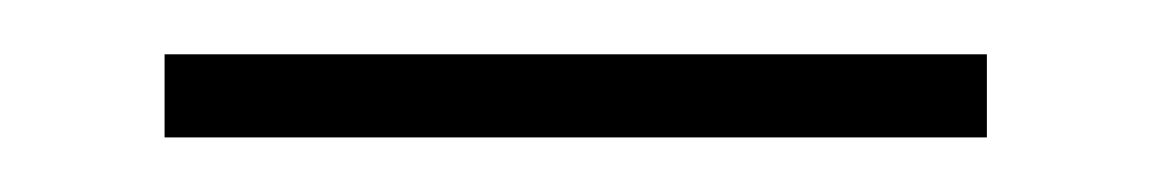

<svg xmlns="http://www.w3.org/2000/svg" viewBox="-20 30 420 70"><path d="M339.8 80.1H40V49.8H339.8Z"/></svg>

Font: Sevillana
Style: Regular
Weight: 400
Designer: Olga Umpeleva
Foundry: Brownfox
Version: Version 1.001